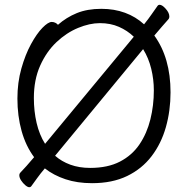

<svg xmlns="http://www.w3.org/2000/svg" viewBox="-20 -750 785 805"><path d="M123 -91Q88 -138 70.5 -201Q53 -264 53 -337Q53 -404 69.5 -462.5Q86 -521 110 -565Q134 -609 158 -633.5Q182 -658 197 -658Q205 -658 212 -654.5Q219 -651 223 -646Q258 -677 302 -695Q346 -713 405 -713Q459 -713 504 -696.5Q549 -680 584 -648Q602 -670 616 -690.5Q630 -711 641 -726Q644 -730 649 -730Q660 -730 675 -713Q690 -696 690 -681Q690 -673 685 -668Q675 -657 659.5 -639Q644 -621 627 -601Q695 -507 695 -363Q695 -286 675.5 -217Q656 -148 615.5 -95Q575 -42 513 -12Q451 18 366 18Q304 18 254.5 1.5Q205 -15 168 -44Q150 -23 136 -3.5Q122 16 111 31Q108 35 103 35Q96 35 86 26.5Q76 18 68.5 6.5Q61 -5 61 -15Q61 -22 66 -27Q75 -36 91 -54Q107 -72 123 -91ZM541 -596Q514 -622 478.5 -637.5Q443 -653 399 -653Q356 -653 307.5 -633Q259 -613 217 -573.5Q175 -534 148.5 -475Q122 -416 122 -339Q122 -284 133.5 -234.5Q145 -185 169 -147ZM211 -97Q238 -73 275 -59.5Q312 -46 358 -46Q432 -46 483 -72.5Q534 -99 565 -145Q596 -191 610.5 -249.5Q625 -308 625 -371Q625 -417 614 -462Q603 -507 580 -544Z"/></svg>

Font: Moon Stars Kai T HW
Style: Regular
Weight: 400
Designer: GuiWonder
Version: Version 1.101